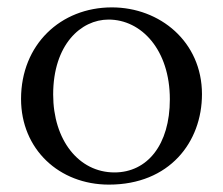

<svg xmlns="http://www.w3.org/2000/svg" viewBox="-20 -490 603 520"><path d="M274 -437C363 -437 440 -355 440 -221C440 -98 379 -23 290 -23C193 -23 124 -111 124 -234C124 -369 199 -437 274 -437ZM527 -235C527 -377 413 -470 283 -470C144 -470 37 -369 37 -222C37 -86 140 10 275 10C439 10 527 -105 527 -235Z"/></svg>

Font: Linux Libertine O C
Style: Regular
Weight: 400
Designer: Philipp H. Poll
Foundry: Philipp H. Poll
Version: Version 4.0.3